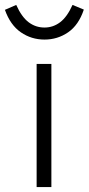

<svg xmlns="http://www.w3.org/2000/svg" viewBox="-66 -761 361 781"><path d="M83 -501H143V0H83ZM-46 -721 0 -741Q22 -692 50.5 -670.5Q79 -649 115 -649Q150 -649 178.5 -670.5Q207 -692 229 -741L275 -722Q254 -659 211 -629.5Q168 -600 115 -600Q62 -600 19 -629.5Q-24 -659 -46 -721Z"/></svg>

Font: Muli Light
Style: Regular
Weight: 300
Designer: Vernon Adams
Foundry: Vernon Adams
Version: Version 2.100